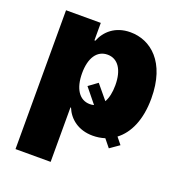

<svg xmlns="http://www.w3.org/2000/svg" viewBox="-133 -643 867 948"><g transform="rotate(20 300.0 -169.0)"><path d="M329.1 -249 282.2 -214.8 344.7 -137.7C337.9 -135.7 330.6 -134.8 323.2 -134.8C267.6 -134.8 235.4 -185.5 235.4 -265.6C235.4 -345.7 267.6 -394.5 323.2 -394.5C377.9 -394.5 410.2 -345.7 410.2 -265.6C410.2 -227.5 403.3 -196.8 390.6 -174.8ZM54.7 199.2H239.3V-86.9H242.2C263.7 -34.2 313.5 6.8 389.6 6.8C411.6 6.8 433.1 3.4 453.1 -2.9L486.3 38.1L535.2 3.9L506.8 -31.2C562.5 -73.2 599.6 -150.9 599.6 -264.6C599.6 -456.1 498 -537.1 391.6 -537.1C311.5 -537.1 262.7 -491.2 242.2 -438.5H237.3V-530.3H54.7Z"/></g></svg>

Font: Pretendard Black
Style: Regular
Weight: 900
Designer: Base glyphs from Inter by Rasmus Andersson; Hangeul glyphs from Noto Sans CJK(Source Han Sans) by Jang Soo-young and Kan
Foundry: Kil Hyung-jin
Version: Version 1.309;Glyphs 3.2 (3225)